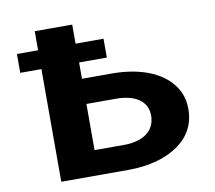

<svg xmlns="http://www.w3.org/2000/svg" viewBox="-79 -802 998 893"><g transform="rotate(-10 420.5 -355.5)"><path d="M449 -532V-621H317V-711H140V-621H40V-532H140V0H458C508 0 552 -6 592 -17C698 -47 781 -114 781 -230C781 -264 774 -294 759 -322C713 -406 605 -455 458 -455H318V-532ZM605 -231C605 -158 547 -118 458 -118H318V-336H458C544 -336 605 -302 605 -231Z"/></g></svg>

Font: Asimov
Style: XWid
Weight: 500
Designer: Google
Version: Version 2.000980; 2014